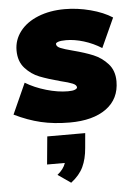

<svg xmlns="http://www.w3.org/2000/svg" viewBox="-61 -548 610 872"><g transform="rotate(-5 244.0 -112.0)"><path d="M-6 -49 57 -189Q98 -164 151 -148.5Q204 -133 250 -133Q272 -133 282 -137.5Q292 -142 292 -147Q292 -158 274.5 -165.5Q257 -173 219 -182Q163 -197 126 -211.5Q89 -226 61 -257Q33 -288 33 -338Q33 -386 62.5 -424.5Q92 -463 145.5 -484.5Q199 -506 267 -506Q325 -506 384 -490.5Q443 -475 483 -449L422 -315Q384 -339 341.5 -352Q299 -365 261 -365Q237 -365 225.5 -361Q214 -357 214 -352Q214 -340 231.5 -332.5Q249 -325 288 -315Q342 -301 379.5 -285.5Q417 -270 445 -239Q473 -208 473 -159Q473 -79 412.5 -35Q352 9 246 9Q174 9 114.5 -5Q55 -19 -6 -49ZM311 63 305 130Q301 180 284 216Q267 252 228 282L169 241Q198 218 207 190H126L138 63Z"/></g></svg>

Font: Nunito Sans Heavy Heavy
Style: Italic
Weight: 400
Italic angle: -4.541°
Designer: Vernon Adams
Foundry: Vernon Adams
Version: Version 2.002